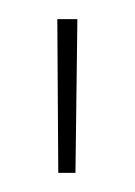

<svg xmlns="http://www.w3.org/2000/svg" viewBox="-20 -721 141 201"><path d="M40 -701H61L59 -540H41Z"/></svg>

Font: Bebas Neue Light
Style: Regular
Weight: 300
Designer: Ryoichi Tsunekawa
Foundry: Ryoichi Tsunekawa
Version: Version 001.003; ttfautohint (v1.5.65-e2d9)